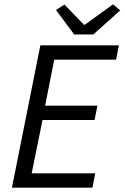

<svg xmlns="http://www.w3.org/2000/svg" viewBox="-20 -865 574 885"><path d="M35 0H406L419 -66H126L176 -312H416L429 -378H188L230 -590H515L528 -656H166ZM322 -706H410L534 -817L501 -845L371 -751H367L277 -844L238 -819Z"/></svg>

Font: Source Sans Pro
Style: Italic
Weight: 400
Italic angle: -11°
Designer: Paul D. Hunt
Foundry: Adobe Systems Incorporated
Version: Version 3.006;hotconv 1.0.111;makeotfexe 2.5.65597